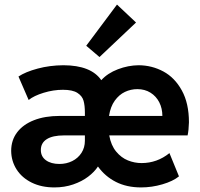

<svg xmlns="http://www.w3.org/2000/svg" viewBox="-20 -819 883 847"><path d="M29.3 -153.3Q29.3 -200.7 55.7 -235.4Q82 -270 130.1 -288.8Q178.2 -307.6 243.2 -307.6H354.5V-322.3Q354.5 -353.5 348.6 -374.5Q342.8 -395.5 321.5 -409.2Q300.3 -422.9 257.8 -422.9Q215.3 -422.9 172.4 -409.7Q129.4 -396.5 106.4 -377.9L61.5 -481.4Q92.3 -502 146 -516.4Q199.7 -530.8 259.8 -531.2Q381.8 -530.8 426.8 -465.3Q454.6 -496.1 500 -513.4Q545.4 -530.8 591.8 -531.2Q650.4 -530.8 700.7 -503.7Q751 -476.6 782.2 -419.9Q813.5 -363.3 813.5 -279.3Q812.5 -244.1 807.6 -221.7H461.9Q469.7 -177.7 492.4 -150.4Q515.1 -123 544.4 -111.3Q573.7 -99.6 604.5 -99.6Q672.9 -99.6 727.5 -143.6L769.5 -41Q743.2 -19.5 696.5 -5.9Q649.9 7.8 602.5 7.8Q539.1 7.8 491.5 -16.4Q443.8 -40.5 412.1 -84.5Q396.5 -60.5 368.9 -39.6Q341.3 -18.6 303 -5.4Q264.6 7.8 219.7 7.8Q163.1 7.8 119.9 -13.4Q76.7 -34.7 53.2 -71.5Q29.8 -108.4 29.3 -153.3ZM242.2 -95.7Q272.9 -95.7 298.6 -108.4Q324.2 -121.1 339.4 -144.5Q354.5 -168 354.5 -198.2V-221.7H262.7Q212.4 -221.7 186.3 -205.1Q160.2 -188.5 160.2 -157.2Q160.2 -128.4 182.6 -112.1Q205.1 -95.7 242.2 -95.7ZM696.3 -307.6Q696.3 -340.8 682.6 -367.7Q668.9 -394.5 643.8 -410.2Q618.7 -425.8 585.9 -425.8Q557.1 -425.8 531.2 -413.6Q505.4 -401.4 486.3 -375Q467.3 -348.6 460.9 -307.6ZM360.4 -617.2 496.1 -798.8 580.1 -719.7 418.9 -567.4Z"/></svg>

Font: Reddit Sans Vanilla
Style: Bold
Weight: 700
Designer: Stephen Hutchings
Foundry: Reddit
Version: Version 1.013